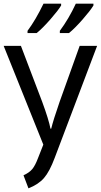

<svg xmlns="http://www.w3.org/2000/svg" viewBox="-29 -786 549 1046"><path d="M304 -766V-756Q287 -728 245 -680Q203 -632 171 -606H121V-618Q165 -677 208 -766ZM480 -766V-756Q463 -728 421 -680Q379 -632 347 -606H297V-618Q346 -684 384 -766ZM-9 -536H85L201 -231Q237 -133 246 -85H250Q261 -131 296 -232L405 -536H500L269 74Q241 149 210.5 184Q180 219 126 240L99 169Q130 155 146.5 135.5Q163 116 179 73L207 2Z"/></svg>

Font: Advent Sans Logo
Style: Regular
Weight: 400
Designer: Types & Symbols
Foundry: Types & Symbols
Version: Version 1.002